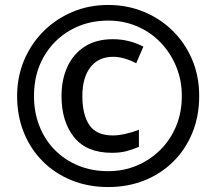

<svg xmlns="http://www.w3.org/2000/svg" viewBox="-20 -744 872 774"><path d="M431 -128Q329 -128 278.5 -191Q228 -254 228 -357Q228 -424 252 -475.5Q276 -527 322 -556.5Q368 -586 435 -586Q500 -586 558 -556L529 -489Q479 -515 436 -515Q377 -515 344.5 -473Q312 -431 312 -357Q312 -281 340.5 -239.5Q369 -198 435 -198Q458 -198 486.5 -204.5Q515 -211 540 -221V-152Q516 -142 491 -135Q466 -128 431 -128ZM416 10Q336 10 269 -17Q202 -44 152.5 -93.5Q103 -143 76 -210Q49 -277 49 -357Q49 -433 76.5 -499.5Q104 -566 154 -616.5Q204 -667 271 -695.5Q338 -724 416 -724Q492 -724 558.5 -697Q625 -670 675.5 -620.5Q726 -571 754.5 -504Q783 -437 783 -357Q783 -277 756 -210Q729 -143 679.5 -93.5Q630 -44 563 -17Q496 10 416 10ZM416 -54Q478 -54 531.5 -76.5Q585 -99 626 -139.5Q667 -180 690 -235.5Q713 -291 713 -357Q713 -420 690.5 -475Q668 -530 628 -572Q588 -614 533.5 -637.5Q479 -661 416 -661Q331 -661 263 -622Q195 -583 156 -514.5Q117 -446 117 -357Q117 -291 139 -235.5Q161 -180 201 -139.5Q241 -99 295.5 -76.5Q350 -54 416 -54Z"/></svg>

Font: Noto Sans Adlam Unjoined
Style: Regular
Weight: 400
Designer: Mark Jamra, Neil Patel
Foundry: JamraPatel LLC
Version: Version 3.001